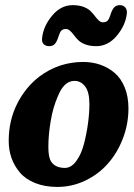

<svg xmlns="http://www.w3.org/2000/svg" viewBox="-20 -716 528 754"><path d="M384.3 -628.4Q396.5 -628.4 402.6 -635Q408.7 -641.6 413.1 -655.8Q419.4 -676.8 427.7 -686.3Q436 -695.8 450.7 -695.8Q464.8 -695.8 472.4 -686.3Q480 -676.8 478 -662.1Q472.7 -616.2 438.5 -575.4Q404.3 -534.7 357.9 -534.7Q333.5 -534.7 315.4 -541.5Q297.4 -548.3 287.4 -558.3Q277.3 -568.4 270 -578.4Q262.7 -588.4 255.1 -595.2Q247.6 -602.1 238.8 -602.1Q226.6 -602.1 220.7 -595.5Q214.8 -588.9 210.4 -574.7Q204.1 -553.7 196 -544.2Q188 -534.7 172.9 -534.7Q160.2 -534.7 151.6 -542.5Q143.1 -550.3 145.5 -568.4Q150.9 -614.3 185.1 -655Q219.2 -695.8 265.6 -695.8Q290 -695.8 308.1 -689Q326.2 -682.1 335.9 -672.1Q345.7 -662.1 353.3 -652.1Q360.8 -642.1 368.2 -635.3Q375.5 -628.4 384.3 -628.4ZM14.2 -162.6Q14.2 -242.2 47.1 -307.9Q80.1 -373.5 134.8 -415.5Q211.4 -472.7 307.1 -472.7Q342.8 -472.7 374.3 -461.7Q405.8 -450.7 430.7 -429.2Q455.6 -407.7 470 -372.1Q484.4 -336.4 484.4 -290.5Q484.4 -228.5 462.4 -171.6Q440.4 -114.7 403.3 -73Q366.2 -31.2 314.5 -6.6Q262.7 18.1 205.6 18.1Q155.8 18.1 117.7 2.7Q79.6 -12.7 57.6 -39.1Q35.6 -65.4 24.9 -96.4Q14.2 -127.4 14.2 -162.6ZM234.9 -56.6Q259.8 -56.6 279.5 -83.5Q299.3 -110.4 309.8 -151.1Q320.3 -191.9 325.7 -232.2Q331.1 -272.5 331.1 -306.6Q331.1 -355 314.2 -376.7Q297.4 -398.4 272.5 -398.4Q231 -398.4 207 -337.4Q188.5 -295.9 179.2 -241.5Q169.9 -187 169.9 -138.7Q169.9 -98.6 180.7 -81.5Q197.3 -56.6 234.9 -56.6Z"/></svg>

Font: Cooper*
Style: Bold Italic
Weight: 700
Italic angle: -7°
Designer: Owen Earl
Foundry: indestructible type*
Version: Version 0.001